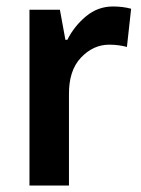

<svg xmlns="http://www.w3.org/2000/svg" viewBox="-20 -573 436 593"><path d="M329 -553Q359 -553 385 -546L372 -428Q361 -431 347.5 -433Q334 -435 317 -435Q268 -435 230 -395Q192 -355 193 -280V0H71V-543H165L182 -450H188Q209 -492 245.5 -522.5Q282 -553 329 -553Z"/></svg>

Font: Noto Sans Hebrew SemiCondensed SemiBold
Style: Regular
Weight: 600
Width: 4
Designer: Monotype Design Team
Foundry: Monotype Imaging Inc.
Version: Version 2.004; ttfautohint (v1.8.4.7-5d5b)